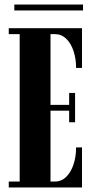

<svg xmlns="http://www.w3.org/2000/svg" viewBox="-20 -824 414 844"><path d="M18.5 0V-26H66.5V-674H18.5V-700H340.5V-525.5H314.5Q314.5 -566 303.2 -599.8Q292 -633.5 271 -653.8Q250 -674 221 -674H202V-363H284V-415.5H310V-286.5H284V-337.5H202V-26H221Q250 -26 271 -46.5Q292 -67 303.2 -101.2Q314.5 -135.5 314.5 -176H340.5V0ZM43 -778V-804H345V-778Z"/></svg>

Font: Imbue 50pt ExtraBold
Style: Regular
Weight: 800
Designer: Tyler Finck
Foundry: Etcetera Type Company
Version: Version 1.102; ttfautohint (v1.8.3)